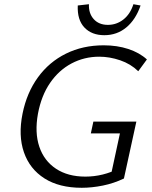

<svg xmlns="http://www.w3.org/2000/svg" viewBox="-20 -882 719 911"><path d="M368 9Q261 9 191 -35.5Q121 -80 93.5 -159.5Q66 -239 87 -343Q107 -442 160 -515Q213 -588 293 -627.5Q373 -667 472 -667Q536 -667 589 -649.5Q642 -632 677 -600L636 -544Q600 -579 550 -596Q500 -613 451 -613Q380 -613 319.5 -581Q259 -549 217.5 -488.5Q176 -428 160 -342Q144 -253 166.5 -186Q189 -119 245.5 -81.5Q302 -44 385 -44Q427 -44 467.5 -54Q508 -64 547 -84L503 -36L549 -249H411L423 -305H627L568 -35Q520 -12 468 -1.5Q416 9 368 9ZM475 -715Q415 -715 380.5 -751.5Q346 -788 349 -856L402 -862Q400 -819 424.5 -791.5Q449 -764 492 -764Q533 -764 565.5 -789.5Q598 -815 613 -862L647 -856Q624 -789 579.5 -752Q535 -715 475 -715Z"/></svg>

Font: Ysabeau
Style: Italic
Weight: 400
Italic angle: -12°
Designer: Christian Thalmann (Catharsis Fonts)
Version: Version 2.000;gftools[0.9.27.dev2+g8671c4b]